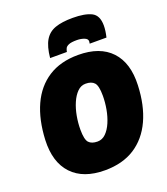

<svg xmlns="http://www.w3.org/2000/svg" viewBox="-165 -1042 1012 1162"><g transform="rotate(-20 341.0 -461.0)"><path d="M310 6Q171 6 98.5 -71Q26 -148 32 -290Q38 -419 80.5 -512Q123 -605 201.5 -655.5Q280 -706 394 -706Q534 -706 606 -629Q678 -552 672 -410Q667 -282 624 -188.5Q581 -95 502.5 -44.5Q424 6 310 6ZM327 -173Q357 -173 380 -195.5Q403 -218 419 -255Q435 -292 443 -336Q451 -380 451 -423Q451 -487 433 -507Q415 -527 377 -527Q347 -527 324 -504Q301 -481 285 -444Q269 -407 261 -363Q253 -319 253 -276Q253 -212 271 -192.5Q289 -173 327 -173ZM439 -928Q518 -928 560 -907Q602 -886 602 -820Q602 -788 592 -746H484Q486 -756 486 -761Q486 -777 464.5 -785Q443 -793 417 -793Q382 -793 365.5 -786Q349 -779 344 -768.5Q339 -758 337 -746H229Q236 -818 259.5 -857.5Q283 -897 327 -912.5Q371 -928 439 -928Z"/></g></svg>

Font: Georama Black
Style: Italic
Weight: 900
Italic angle: -9°
Designer: Jean-Baptiste Levee
Foundry: Production Type
Version: Version 1.000